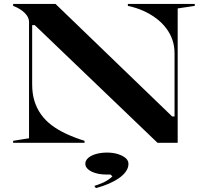

<svg xmlns="http://www.w3.org/2000/svg" viewBox="-20 -728 1052 979"><path d="M47 0V-10L128 -23V-617Q128 -640 106 -662Q84 -684 47 -698V-708H263L858 -134H870V-455Q870 -493 859 -525Q848 -557 827 -584.5Q806 -612 777 -634Q748 -656 711.5 -672.5Q675 -689 632 -698V-708H973V-698L886 -685V0H783L157 -600H144V-298Q144 -251 155.5 -213.5Q167 -176 189 -145Q211 -114 243.5 -89.5Q276 -65 318 -45.5Q360 -26 411 -10V0ZM469 231 461 220Q480 214 498 206.5Q516 199 530.5 189.5Q545 180 553 171L543 162H524Q493 162 468.5 155Q444 148 429.5 135.5Q415 123 415 107Q415 90 430 77Q445 64 470.5 57Q496 50 526 50Q556 50 580.5 57.5Q605 65 620 77.5Q635 90 635 108Q635 127 622.5 145.5Q610 164 587 180Q564 196 534 209Q504 222 469 231Z"/></svg>

Font: Kalnia SemiExpanded
Style: Regular
Weight: 400
Width: 6
Designer: Frida Medrano
Foundry: Frida Medrano
Version: Version 1.105